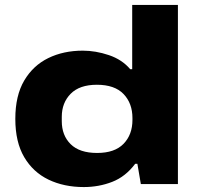

<svg xmlns="http://www.w3.org/2000/svg" viewBox="-20 -745 805 777"><path d="M319 12Q239 12 176.5 -18Q114 -48 78 -109Q42 -170 42 -264Q42 -358 78 -419Q114 -480 175.5 -510Q237 -540 315 -540Q367 -540 420.5 -522Q474 -504 507 -465H515V-725H700V0H550L536 -82H527Q488 -30 434 -9Q380 12 319 12ZM373 -126Q444 -126 480 -163Q516 -200 516 -260V-267Q516 -327 480 -364.5Q444 -402 372 -402Q302 -402 266 -365.5Q230 -329 230 -272V-255Q230 -197 266 -161.5Q302 -126 373 -126Z"/></svg>

Font: Archivo Expanded ExtraBold
Style: Regular
Weight: 800
Width: 7
Designer: Hector Gatti
Foundry: Omnibus-Type
Version: Version 2.001; ttfautohint (v1.8.3)